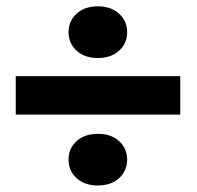

<svg xmlns="http://www.w3.org/2000/svg" viewBox="-20 -630 609 595"><path d="M538.6 -274.9H28.8V-394H538.6ZM192.4 -530.3Q192.4 -564.9 217.3 -587.6Q242.2 -610.4 283.2 -610.4Q324.2 -610.4 349.1 -587.6Q374 -564.9 374 -530.3Q374 -495.6 349.1 -472.9Q324.2 -450.2 283.2 -450.2Q242.2 -450.2 217.3 -472.9Q192.4 -495.6 192.4 -530.3ZM192.4 -135.3Q192.4 -169.9 217.3 -192.6Q242.2 -215.3 283.2 -215.3Q324.2 -215.3 349.1 -192.6Q374 -169.9 374 -135.3Q374 -100.6 349.1 -77.9Q324.2 -55.2 283.2 -55.2Q242.2 -55.2 217.3 -77.9Q192.4 -100.6 192.4 -135.3Z"/></svg>

Font: Sadagaat-English
Style: Regular
Weight: 900
Designer: Ahmed alsheikh
Foundry: Ahmed alsheikh Design
Version: Version 2.137;January 17, 2018;FontCreator 11.0.0.2408 64-bi